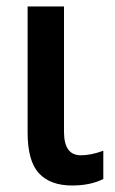

<svg xmlns="http://www.w3.org/2000/svg" viewBox="-20 -561 355 591"><path d="M177 -155Q177 -83 229 -83Q260 -83 298 -97V-10Q258 10 202 10Q135 10 100 -27.5Q65 -65 65 -153V-541H177Z"/></svg>

Font: Noto Sans Display Medium Narrow
Style: Regular
Weight: 500
Width: 4
Designer: Monotype Design team
Foundry: Monotype Imaging Inc.
Version: Version 1.000